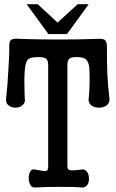

<svg xmlns="http://www.w3.org/2000/svg" viewBox="-20 -877 540 897"><path d="M205.1 -573.2V-99.6Q205.1 -81.1 195.3 -78.1Q188.5 -76.2 161.1 -82L143.6 -85Q128.9 -88.9 121.1 -75.2Q114.3 -63.5 114.3 -44.9Q114.3 -26.4 121.1 -14.6Q128.9 0 143.6 -1Q192.4 -3.9 248 -3.9Q327.1 -4.9 360.4 -1Q377 1 387.7 -12.7Q396.5 -25.4 395.5 -43.9Q395.5 -62.5 386.7 -74.2Q376 -87.9 360.4 -85Q319.3 -79.1 306.6 -82Q294.9 -85 294.9 -99.6V-573.2Q294.9 -595.7 304.7 -603.5Q313.5 -610.4 337.9 -610.4Q365.2 -610.4 378.9 -601.6Q394.5 -589.8 397.5 -559.6Q399.4 -521.5 398.4 -481.4Q397.5 -445.3 394.5 -418Q390.6 -397.5 406.2 -384.8Q420.9 -374 442.4 -374Q463.9 -374 478.5 -384.8Q494.1 -397.5 491.2 -418Q484.4 -470.7 481.4 -535.2Q479.5 -590.8 479.5 -651.4Q481.4 -681.6 469.7 -690.4Q460.9 -697.3 432.6 -695.3Q348.6 -692.4 252.9 -692.4Q156.2 -692.4 73.2 -695.3Q39.1 -699.2 29.3 -688.5Q21.5 -679.7 23.4 -651.4Q23.4 -618.2 19.5 -557.6Q15.6 -481.4 8.8 -418Q4.9 -397.5 19.5 -384.8Q33.2 -374 52.7 -374Q73.2 -374 85 -385.7Q99.6 -397.5 95.7 -418L94.7 -448.2Q93.8 -480.5 93.8 -498Q93.8 -530.3 96.7 -559.6Q100.6 -591.8 113.3 -601.6Q126 -610.4 159.2 -610.4Q184.6 -610.4 194.3 -603.5Q205.1 -595.7 205.1 -573.2ZM156.2 -857.4H104.5L206.1 -717.8H293L394.5 -857.4H342.8L249 -771.5Z"/></svg>

Font: GungsuhChe
Style: Regular
Weight: 400
Monospace: yes
Version: Version 2.21